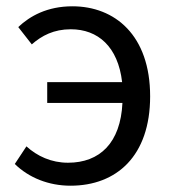

<svg xmlns="http://www.w3.org/2000/svg" viewBox="-20 -577 549 610"><path d="M204 13C350 13 457 -81 457 -271C457 -465 345 -557 210 -557C130 -557 75 -526 38 -491L81 -436C113 -464 151 -484 205 -484C291 -484 355 -429 368 -316H130V-250H369C363 -123 297 -60 196 -60C143 -60 98 -81 64 -112L27 -56C72 -12 135 13 204 13Z"/></svg>

Font: Noto Sans JP
Style: Regular
Weight: 400
Designer: Ryoko NISHIZUKA  (kana, bopomofo & ideographs); Paul D. Hunt (Latin, Greek & Cyrillic); Sandoll Communications , Soo-you
Foundry: Adobe
Version: Version 2.002;hotconv 1.0.116;makeotfexe 2.5.65601